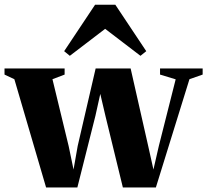

<svg xmlns="http://www.w3.org/2000/svg" viewBox="-30 -808 896 829"><path d="M-10.5 -486V-512.5H249V-486L196.5 -466L266.5 -177L287.5 -76L305.5 -178L383 -512.5H534L610 -177L632.5 -76L656 -178.5L728.5 -465.5L661 -486V-512.5H845V-486L788 -466L643 1.5H500.5L425 -308.5L403 -402.5L382 -308L304 1.5H169L32 -466ZM271.5 -567 247 -587 380.5 -787.5H468L601.5 -587L576.5 -567L424 -683.5Z"/></svg>

Font: Merriweather 120pt ExtraBold
Style: Regular
Weight: 800
Version: Version 2.100